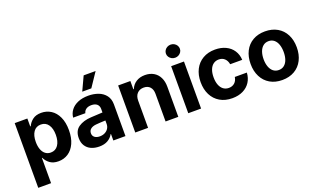

<svg xmlns="http://www.w3.org/2000/svg" viewBox="-93 -1296 3360 2034"><g transform="rotate(-20 1587.0 -278.5)"><path d="M56.6 -530.3H199.2V-441.4H205.1Q223.1 -481.4 259.8 -509.3Q296.4 -537.1 356.4 -537.1Q416.5 -537.1 465.3 -506.1Q514.2 -475.1 542.7 -413.8Q571.3 -352.5 571.3 -264.6Q571.3 -178.7 543.2 -116.9Q515.1 -55.2 466.6 -23.2Q418 8.8 356.4 8.8Q297.4 8.8 260.5 -18.3Q223.6 -45.4 205.1 -85H201.2V199.2H56.6ZM310.5 -106.4Q364.7 -106.4 394.3 -149.9Q423.8 -193.4 423.8 -265.6Q423.8 -336.9 394.3 -379.4Q364.7 -421.9 310.5 -421.9Q256.8 -421.9 227.5 -380.1Q198.2 -338.4 198.2 -265.6Q198.2 -217.8 211.4 -181.9Q224.6 -146 250 -126.2Q275.4 -106.4 310.5 -106.4Z M836.9 -311.5Q890.6 -314.9 968.8 -318.4V-361.3Q967.8 -394.5 945.8 -413.1Q923.8 -431.6 883.8 -431.6Q847.7 -431.6 824.7 -416Q801.8 -400.4 795.9 -373H658.2Q662.6 -419.9 690.7 -457Q718.8 -494.1 769 -515.6Q819.3 -537.1 887.7 -537.1Q948.2 -537.1 999.3 -518.1Q1050.3 -499 1081.3 -458.7Q1112.3 -418.5 1112.3 -357.4V0H975.6V-73.2H971.7Q950.7 -34.7 911.9 -12.5Q873 9.8 816.4 9.8Q764.6 9.8 724.9 -8.1Q685.1 -25.9 662.4 -61.5Q639.6 -97.2 639.6 -148.4Q639.6 -230.5 694.8 -268.6Q750 -306.6 836.9 -311.5ZM857.4 -89.8Q889.6 -89.8 915.3 -103Q940.9 -116.2 955.1 -139.2Q969.2 -162.1 968.8 -189.5V-228Q945.8 -227.5 912.1 -225.6Q878.4 -223.6 860.4 -221.7Q822.3 -217.8 800.3 -200.2Q778.3 -182.6 778.3 -152.3Q778.3 -122.6 800 -106.2Q821.8 -89.8 857.4 -89.8ZM916 -755.9H1050.8L945.3 -598.6H842.8Z M1367.2 0H1222.7V-530.3H1360.4V-437.5H1366.2Q1384.8 -484.4 1426.3 -510.7Q1467.8 -537.1 1525.4 -537.1Q1580.6 -537.1 1622.1 -513.2Q1663.6 -489.3 1686 -444.1Q1708.5 -398.9 1708 -337.9V0H1564.5V-312.5Q1564.5 -361.3 1539.1 -389.2Q1513.7 -417 1468.8 -417Q1422.4 -417 1394.8 -387.7Q1367.2 -358.4 1367.2 -306.6Z M1820.3 -530.3H1964.8V0H1820.3ZM1813.5 -672.9Q1813.5 -692.9 1824 -710Q1834.5 -727.1 1852.8 -737.1Q1871.1 -747.1 1892.6 -747.1Q1913.6 -747.1 1931.6 -737.1Q1949.7 -727.1 1960.2 -710Q1970.7 -692.9 1970.7 -672.9Q1970.7 -653.3 1960.2 -636.5Q1949.7 -619.6 1931.6 -609.6Q1913.6 -599.6 1892.6 -599.6Q1871.1 -599.6 1852.8 -609.6Q1834.5 -619.6 1824 -636.5Q1813.5 -653.3 1813.5 -672.9Z M2055.7 -263.7Q2055.7 -344.7 2087.2 -406.5Q2118.7 -468.3 2177.5 -502.7Q2236.3 -537.1 2315.4 -537.1Q2383.3 -537.1 2435.5 -512.2Q2487.8 -487.3 2517.8 -441.7Q2547.9 -396 2550.8 -335.9H2415Q2408.2 -376.5 2382.8 -400.6Q2357.4 -424.8 2317.4 -424.8Q2282.7 -424.8 2256.6 -406Q2230.5 -387.2 2216.3 -351.1Q2202.1 -314.9 2202.1 -265.6Q2202.1 -214.8 2216.3 -178.7Q2230.5 -142.6 2256.3 -123.5Q2282.2 -104.5 2317.4 -104.5Q2356 -104.5 2382.3 -127.4Q2408.7 -150.4 2415 -192.4H2550.8Q2547.4 -132.3 2518.1 -86.4Q2488.8 -40.5 2436.8 -14.9Q2384.8 10.7 2315.4 10.7Q2235.8 10.7 2177 -23.9Q2118.2 -58.6 2086.9 -120.6Q2055.7 -182.6 2055.7 -263.7Z M2619.1 -263.7Q2619.1 -345.2 2650.6 -407.2Q2682.1 -469.2 2741 -503.2Q2799.8 -537.1 2878.9 -537.1Q2958 -537.1 3017.1 -503.2Q3076.2 -469.2 3107.9 -407.2Q3139.6 -345.2 3139.6 -263.7Q3139.6 -182.1 3107.9 -119.9Q3076.2 -57.6 3017.1 -23.4Q2958 10.7 2878.9 10.7Q2799.8 10.7 2741.2 -23.4Q2682.6 -57.6 2650.9 -119.9Q2619.1 -182.1 2619.1 -263.7ZM2992.2 -263.7Q2992.2 -311 2979.5 -347.9Q2966.8 -384.8 2941.4 -405.8Q2916 -426.8 2879.9 -426.8Q2843.3 -426.8 2817.6 -405.8Q2792 -384.8 2778.8 -347.9Q2765.6 -311 2765.6 -263.7Q2765.6 -216.8 2778.8 -179.9Q2792 -143.1 2817.6 -122.3Q2843.3 -101.6 2879.9 -101.6Q2916 -101.6 2941.4 -122.3Q2966.8 -143.1 2979.5 -179.7Q2992.2 -216.3 2992.2 -263.7Z"/></g></svg>

Font: Pretendard
Style: Bold
Weight: 700
Designer: Base glyphs from Inter by Rasmus Andersson; Hangeul glyphs from Noto Sans CJK(Source Han Sans) by Jang Soo-young and Kan
Foundry: Kil Hyung-jin
Version: Version 1.309